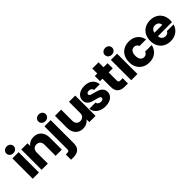

<svg xmlns="http://www.w3.org/2000/svg" viewBox="199 -2131 3728 3728"><g transform="rotate(-45 2062.5 -267.5)"><path d="M42 -708Q42 -748 70.5 -774.5Q99 -801 144 -801Q188 -801 216.5 -774.5Q245 -748 245 -708Q245 -669 216.5 -642.5Q188 -616 144 -616Q99 -616 70.5 -642.5Q42 -669 42 -708ZM229 -558V0H58V-558Z M857 -326V0H687V-303Q687 -359 658 -390Q629 -421 580 -421Q531 -421 502 -390Q473 -359 473 -303V0H302V-558H473V-484Q499 -521 543 -542.5Q587 -564 642 -564Q740 -564 798.5 -500.5Q857 -437 857 -326Z M921 -708Q921 -748 949.5 -774.5Q978 -801 1023 -801Q1067 -801 1095.5 -774.5Q1124 -748 1124 -708Q1124 -669 1095.5 -642.5Q1067 -616 1023 -616Q978 -616 949.5 -642.5Q921 -669 921 -708ZM1109 72Q1109 175 1057 220.5Q1005 266 912 266H845V121H886Q914 121 926 110Q938 99 938 74V-558H1109Z M1783 -558V0H1612V-76Q1586 -39 1541.5 -16.5Q1497 6 1443 6Q1379 6 1330 -22.5Q1281 -51 1254 -105Q1227 -159 1227 -232V-558H1397V-255Q1397 -199 1426 -168Q1455 -137 1504 -137Q1554 -137 1583 -168Q1612 -199 1612 -255V-558Z M1797 -183H1966Q1969 -154 1993 -136Q2017 -118 2052 -118Q2084 -118 2101.5 -130.5Q2119 -143 2119 -163Q2119 -187 2094 -198.5Q2069 -210 2013 -224Q1953 -238 1913 -253.5Q1873 -269 1844 -302.5Q1815 -336 1815 -393Q1815 -441 1841.5 -480.5Q1868 -520 1919.5 -543Q1971 -566 2042 -566Q2147 -566 2207.5 -514Q2268 -462 2277 -376H2119Q2115 -405 2093.5 -422Q2072 -439 2037 -439Q2007 -439 1991 -427.5Q1975 -416 1975 -396Q1975 -372 2000.5 -360Q2026 -348 2080 -336Q2142 -320 2181 -304.5Q2220 -289 2249.5 -254.5Q2279 -220 2280 -162Q2280 -113 2252.5 -74.5Q2225 -36 2173.5 -14Q2122 8 2054 8Q1981 8 1924 -17Q1867 -42 1834 -85.5Q1801 -129 1797 -183Z M2673 -145V0H2586Q2493 0 2441 -45.5Q2389 -91 2389 -194V-416H2321V-558H2389V-694H2560V-558H2672V-416H2560V-192Q2560 -167 2572 -156Q2584 -145 2612 -145Z M2746 -708Q2746 -748 2774.5 -774.5Q2803 -801 2848 -801Q2892 -801 2920.5 -774.5Q2949 -748 2949 -708Q2949 -669 2920.5 -642.5Q2892 -616 2848 -616Q2803 -616 2774.5 -642.5Q2746 -669 2746 -708ZM2933 -558V0H2762V-558Z M3260 -566Q3365 -566 3435.5 -511Q3506 -456 3528 -356H3346Q3323 -420 3257 -420Q3210 -420 3182 -383.5Q3154 -347 3154 -279Q3154 -211 3182 -174.5Q3210 -138 3257 -138Q3323 -138 3346 -202H3528Q3506 -104 3435 -48Q3364 8 3260 8Q3178 8 3114.5 -27Q3051 -62 3015.5 -127Q2980 -192 2980 -279Q2980 -366 3015.5 -431Q3051 -496 3114.5 -531Q3178 -566 3260 -566Z M4120 -238H3733Q3737 -186 3766.5 -158.5Q3796 -131 3839 -131Q3903 -131 3928 -185H4110Q4096 -130 4059.5 -86Q4023 -42 3968 -17Q3913 8 3845 8Q3763 8 3699 -27Q3635 -62 3599 -127Q3563 -192 3563 -279Q3563 -366 3598.5 -431Q3634 -496 3698 -531Q3762 -566 3845 -566Q3926 -566 3989 -532Q4052 -498 4087.5 -435Q4123 -372 4123 -288Q4123 -264 4120 -238ZM3948 -333Q3948 -377 3918 -403Q3888 -429 3843 -429Q3800 -429 3770.5 -404Q3741 -379 3734 -333Z"/></g></svg>

Font: Poppins A&M
Style: Bold-A&M
Weight: 700
Designer: Ninad Kale (Devanagari), Jonny Pinhorn (Latin)
Foundry: Indian Type Foundry
Version: 4.004